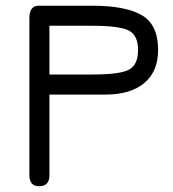

<svg xmlns="http://www.w3.org/2000/svg" viewBox="-20 -646 606 673"><path d="M153.3 -32.2Q153.3 6.8 117.2 6.8Q83 6.8 83 -32.2V-583Q83 -626 116.2 -626H302.7Q419.9 -626 477.1 -592.8Q534.2 -559.6 534.2 -470.7Q534.2 -395.5 485.8 -355Q437.5 -314.5 349.6 -314.5H153.3ZM302.7 -384.8Q400.4 -384.8 432.1 -401.9Q463.9 -418.9 463.9 -470.7Q463.9 -523.4 430.2 -539.6Q396.5 -555.7 302.7 -555.7H153.3V-384.8Z"/></svg>

Font: Jura
Style: DemiBold
Weight: 600
Version: Version 2.4